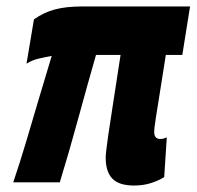

<svg xmlns="http://www.w3.org/2000/svg" viewBox="-20 -564 610 594"><path d="M395 10Q348 10 327.5 -11.5Q307 -33 307 -76Q307 -83 308.5 -97Q310 -111 314.5 -143Q319 -175 328.5 -235Q338 -295 353 -394H277Q250 -300 221.5 -195.5Q193 -91 165 0H21Q41 -59 61 -126Q81 -193 101 -261Q121 -329 140 -391Q123 -388 101 -383Q79 -378 62 -367L85 -504Q116 -526 150.5 -535Q185 -544 233 -544H568L544 -394H493Q481 -316 473.5 -270.5Q466 -225 462.5 -202Q459 -179 458 -170Q457 -161 457 -156Q457 -134 476 -134Q485 -134 496 -139L488 -16Q468 -4 445 3Q422 10 395 10Z"/></svg>

Font: Georama
Style: Bold Italic
Weight: 700
Italic angle: -9°
Designer: Jean-Baptiste Levee
Foundry: Production Type
Version: Version 1.000